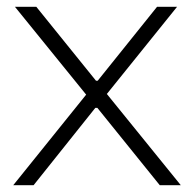

<svg xmlns="http://www.w3.org/2000/svg" viewBox="-20 -546 572 566"><path d="M19 0 234 -267 24 -526H87L263 -308H268L443 -526H502L295 -269L513 0H451L267 -228H261L79 0Z"/></svg>

Font: Archivo SemiExpanded Thin
Style: Regular
Weight: 250
Width: 6
Designer: Hector Gatti
Foundry: Omnibus-Type
Version: Version 2.001